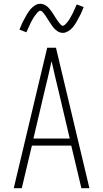

<svg xmlns="http://www.w3.org/2000/svg" viewBox="-20 -985 540 1005"><path d="M52 0 227 -735H273L448 0H406L353 -223H147L94 0ZM155 -260H345L291 -490Q280 -534 270 -577.5Q260 -621 250 -665Q240 -621 230 -577.5Q220 -534 209 -490ZM309 -813Q302 -813 295 -815Q288 -817 282 -821Q276 -825 270.5 -829.5Q265 -834 260.5 -839.5Q256 -845 252 -851Q248 -857 244 -863Q240 -869 236 -875Q232 -881 228 -887.5Q224 -894 219.5 -900.5Q215 -907 211.5 -912Q208 -917 202 -923Q196 -929 191 -929Q187 -929 184 -926.5Q181 -924 178 -921.5Q175 -919 171.5 -914Q168 -909 166 -907Q164 -905 162.5 -902.5Q161 -900 159 -897.5Q157 -895 155.5 -892Q154 -889 152 -886Q150 -883 148 -879.5Q146 -876 144 -872Q142 -868 140 -864Q138 -860 136 -855.5Q134 -851 132 -846.5Q130 -842 127.5 -837Q125 -832 123 -827Q121 -822 118 -816L82 -830Q86 -840 89.5 -848.5Q93 -857 96.5 -864.5Q100 -872 104 -879.5Q108 -887 111.5 -893Q115 -899 118 -905Q121 -911 124.5 -916Q128 -921 131.5 -926Q135 -931 140 -937Q145 -943 150.5 -947.5Q156 -952 162.5 -956.5Q169 -961 176 -963Q183 -965 191 -965Q198 -965 205 -963Q212 -961 218 -957.5Q224 -954 229.5 -949Q235 -944 239.5 -938.5Q244 -933 248 -927.5Q252 -922 256 -916Q260 -910 264 -903.5Q268 -897 272 -890.5Q276 -884 280.5 -878Q285 -872 288.5 -867Q292 -862 298 -856Q304 -850 309 -850Q313 -850 316 -852.5Q319 -855 322 -857.5Q325 -860 328.5 -864.5Q332 -869 334 -871Q336 -873 337.5 -875.5Q339 -878 341 -880.5Q343 -883 344.5 -886Q346 -889 348 -892.5Q350 -896 352 -899.5Q354 -903 356 -906.5Q358 -910 360 -914Q362 -918 364 -922.5Q366 -927 368 -931.5Q370 -936 372.5 -941Q375 -946 377 -951.5Q379 -957 382 -962L418 -948Q414 -939 410.5 -930Q407 -921 403.5 -913.5Q400 -906 396 -899Q392 -892 388.5 -885.5Q385 -879 382 -873Q379 -867 375.5 -862Q372 -857 368.5 -852Q365 -847 360 -841Q355 -835 349.5 -830.5Q344 -826 337.5 -822Q331 -818 324 -815.5Q317 -813 309 -813Z"/></svg>

Font: Iosevka SS18 Extralight
Style: Regular
Weight: 200
Monospace: yes
Designer: Belleve Invis
Foundry: Belleve Invis
Version: Version 25.1.1; ttfautohint (v1.8.4)